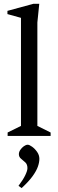

<svg xmlns="http://www.w3.org/2000/svg" viewBox="-20 -713 306 1007"><path d="M20 0V-18.1L90 -52.6V-619.4L19 -639.1V-656L154.9 -693H185.9L176 -595.1V-52.6L245.5 -18.1V0ZM93.4 273.5 77 261.7Q101.1 229.9 112.5 206Q123.9 182.2 123.9 169Q123.9 149.1 112.8 138.8Q101.6 128.6 90.3 119.4Q79 110.2 79 95.6Q79 84.2 86.6 72.9Q94.3 61.6 105.2 53.8Q116.2 46.1 125.4 46.1Q134.1 46.1 148.8 56.8Q163.5 67.5 175 84.2Q186.5 100.9 186.5 119.9Q186.5 138.4 178.8 160.6Q171.2 182.7 151.2 210.7Q131.2 238.6 93.4 273.5Z"/></svg>

Font: Ancizar Serif Light
Style: Regular
Weight: 300
Designer: Cesar Puertas, Viviana Monsalve, Julian Moncada, Julian Prieto, Jose Castro, Felipe Aragon, Mariel Hernandez, Sara Alarc
Version: Version 8.100